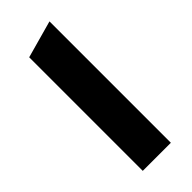

<svg xmlns="http://www.w3.org/2000/svg" viewBox="-228 -742 783 783"><g transform="rotate(-45 164.0 -350.0)"><path d="M83 0H245V-700L83 -655Z"/></g></svg>

Font: Talent SemiBold
Style: Bold
Weight: 700
Designer: Mike Powis
Version: Version 1.001;hotconv 1.0.109;makeotfexe 2.5.65596